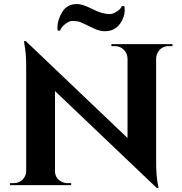

<svg xmlns="http://www.w3.org/2000/svg" viewBox="-20 -919 905 953"><path d="M585 -889H597Q599 -878 599 -868Q599 -837 579 -806Q552 -764 500 -764Q477 -764 452 -775Q427 -786 401.5 -799Q376 -812 363 -813.5Q350 -815 337.5 -815Q325 -815 305.5 -801Q286 -787 278 -767H266Q265 -775 265 -782Q265 -820 289 -859.5Q313 -899 363 -899Q390 -899 438.5 -874Q487 -849 526 -849Q538 -849 558.5 -861Q579 -873 585 -889ZM817 -690Q782 -690 764 -660Q756 -647 755 -630V-114Q755 -47 764 -1L767 14H758L253 -467V-70Q253 -35 284 -18Q298 -10 314 -10H333V0H30V-10H48Q74 -10 92 -27.5Q110 -45 110 -71V-590Q110 -656 101 -700L99 -715H108L613 -234V-629Q612 -655 594 -672.5Q576 -690 551 -690H533V-700H836V-690Z"/></svg>

Font: Cinzel Decorative
Style: Bold
Weight: 700
Version: Version 1.002;PS 001.002;hotconv 1.0.56;makeotf.lib2.0.21325